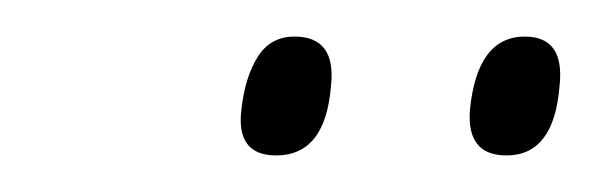

<svg xmlns="http://www.w3.org/2000/svg" viewBox="-20 -744 326 105"><path d="M257 -659Q235 -659 237 -684Q241 -724 267 -724Q289 -724 286 -697Q283 -659 257 -659ZM131 -659Q109 -659 112 -684Q114 -702 121 -713Q128 -724 141 -724Q164 -724 161 -697Q158 -659 131 -659Z"/></svg>

Font: Georama Condensed Light
Style: Italic
Weight: 300
Width: 3
Italic angle: -9°
Designer: Jean-Baptiste Levee
Foundry: Production Type
Version: Version 1.000